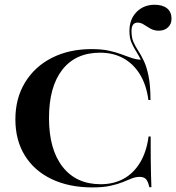

<svg xmlns="http://www.w3.org/2000/svg" viewBox="-20 -793 756 824"><path d="M376.6 11.3Q276.6 11.3 202 -24.2Q127.4 -59.7 86.7 -125.4Q46 -191.1 46 -280.6Q46 -371 87.5 -439.1Q129 -507.3 202.8 -544.8Q276.6 -582.3 373.4 -582.3Q416.9 -582.3 448 -575.4Q479 -568.5 503.2 -559.3Q527.4 -550 548.8 -543.1Q570.2 -536.3 593.5 -536.3Q611.3 -496 617.7 -454Q624.2 -412.1 625.8 -363.7H616.9Q608.1 -429.8 579.8 -475Q551.6 -520.2 508.5 -543.5Q465.3 -566.9 409.7 -566.9Q304.8 -566.9 247.6 -494Q190.3 -421 190.3 -286.3Q190.3 -151.6 248.8 -77Q307.3 -2.4 412.1 -2.4Q467.7 -2.4 510.5 -25.8Q553.2 -49.2 581 -95.2Q608.9 -141.1 617.7 -207.3H626.6Q626.6 -145.2 627 -105.6Q627.4 -66.1 628.2 -39.5Q629 -12.9 629.8 10.5H621Q615.3 -14.5 606.5 -24.2Q597.6 -33.9 579 -33.9Q562.1 -33.9 545.2 -27Q528.2 -20.2 506.5 -11.3Q484.7 -2.4 453.6 4.4Q422.6 11.3 376.6 11.3ZM616.9 -363.7Q616.9 -424.2 608.9 -463.3Q600.8 -502.4 588.7 -527.8Q576.6 -553.2 564.5 -572.2Q552.4 -591.1 544 -610.9Q535.5 -630.6 535.5 -660.5Q535.5 -710.5 566.1 -741.5Q596.8 -772.6 643.5 -772.6Q677.4 -772.6 696.8 -757.3Q716.1 -741.9 716.1 -712.9Q716.1 -689.5 700.8 -675.4Q685.5 -661.3 661.3 -661.3Q641.9 -661.3 626.6 -669.8Q611.3 -678.2 598 -687.1Q584.7 -696 571 -696Q544.4 -696 544.4 -659.7Q544.4 -631.5 552.8 -612.5Q561.3 -593.5 573.4 -575Q585.5 -556.5 597.6 -531Q609.7 -505.6 617.7 -465.7Q625.8 -425.8 625.8 -363.7Z"/></svg>

Font: Playfair 144pt SemiExpanded ExtraBold
Style: Regular
Weight: 800
Width: 6
Designer: Claus Eggers Sørensen
Foundry: Claus Eggers Sørensen
Version: Version 2.203